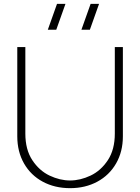

<svg xmlns="http://www.w3.org/2000/svg" viewBox="-20 -965 730 1000"><path d="M345 15Q265.5 15 203 -18.5Q140.5 -52 105.2 -113.5Q70 -175 70 -255V-720H112V-269Q112 -186 148.2 -131Q184.5 -76 238.2 -50.5Q292 -25 345 -25Q398 -25 451.8 -50.5Q505.5 -76 541.8 -131Q578 -186 578 -269V-720H620V-255Q620 -175.5 584.8 -114Q549.5 -52.5 487 -18.8Q424.5 15 345 15ZM448 -810H404L452 -945H496ZM273 -810H229L277 -945H321Z"/></svg>

Font: Manrope
Style: Regular
Weight: 400
Designer: Mikhail Sharanda
Foundry: Mikhail Sharanda
Version: Version 4.503